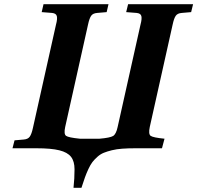

<svg xmlns="http://www.w3.org/2000/svg" viewBox="-20 -712 947 922"><path d="M40 0 49.8 -38.1 94.2 -42Q114.3 -43.5 123 -55.9Q131.8 -68.4 138.2 -98.1L249 -594.2Q256.3 -621.1 252.9 -634.5Q249.5 -647.9 230 -649.9L180.2 -653.8L189 -691.9H501L492.2 -653.8L446.8 -649.9Q426.3 -648.4 417.7 -636.2Q409.2 -624 402.8 -594.2L293 -102.1Q285.6 -67.9 297.4 -59.6Q309.1 -51.3 363.8 -45.9H458Q508.8 -50.3 523.2 -59.1Q537.6 -67.9 544.9 -102.1L654.8 -594.2Q662.1 -621.1 658.9 -634.5Q655.8 -647.9 636.2 -649.9L585.9 -653.8L595.2 -691.9H907.2L897.9 -653.8L853 -649.9Q832.5 -648.4 824 -636.2Q815.4 -624 809.1 -594.2L699.2 -102.1Q691.9 -67.9 703.6 -59.6Q715.3 -51.3 770 -45.9L757.8 0H629.9Q594.7 0 567.4 2Q540 3.9 517.3 9.5Q494.6 15.1 478.3 21.7Q461.9 28.3 447.8 41Q433.6 53.7 424.1 65.9Q414.6 78.1 404.8 99.1Q395 120.1 387.9 139.9Q380.9 159.7 371.1 189.9H333Q337.9 146 337.9 101.1Q337.9 62.5 321 41Q304.2 19.5 265.1 9.8Q226.1 0 155.8 0Z"/></svg>

Font: Linguistics Pro
Style: Bold Italic
Weight: 700
Italic angle: -12°
Designer: Stefan Peev, Context Ltd
Foundry: Stefan Peev, Context Ltd
Version: Version 001.000